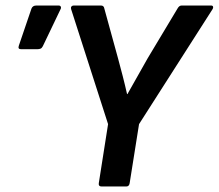

<svg xmlns="http://www.w3.org/2000/svg" viewBox="-20 -675 792 695"><path d="M347.4 0Q335.9 0 337.6 -11.8L371.2 -225.7L237.2 -642.6Q235.9 -648.3 238.7 -651.6Q241.6 -655 246.6 -655H345.6Q356 -655 357.7 -643.9L407.1 -464.3Q415.8 -432.3 424.2 -399.7Q432.6 -367.1 439.9 -334.4H441.3Q459.9 -367.1 477.9 -399.2Q495.8 -431.3 514.5 -464L622.8 -644.5Q628.6 -655 637.3 -655H743.9Q749.6 -655 751.1 -651.3Q752.6 -647.6 749.9 -642.6L483.3 -225.7L449.3 -11.8Q447.3 0 437.5 0ZM56.1 -496.9Q43.6 -496.9 48.3 -510L93.9 -643.9Q98.2 -655 111.4 -655H192.2Q198.3 -655 200.1 -650.6Q202 -646.2 198.6 -640.5L135 -507.7Q131.7 -501 126.8 -498.9Q121.8 -496.9 115.4 -496.9Z"/></svg>

Font: Sofia Sans Semi Condensed
Style: Italic
Weight: 400
Italic angle: -9°
Designer: Botio Nikoltchev, Ani Petrova
Foundry: lettersoup
Version: Version 4.101